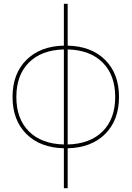

<svg xmlns="http://www.w3.org/2000/svg" viewBox="-20 -770 692 1010"><path d="M336 -530Q461 -527 533.5 -454.5Q606 -382 606 -260Q606 -138 533.5 -65.5Q461 7 336 10V220H316V10Q191 7 118.5 -65.5Q46 -138 46 -260Q46 -382 118.5 -454.5Q191 -527 316 -530V-750H336ZM336 -10Q454 -13 520 -79Q586 -145 586 -260Q586 -375 520 -441Q454 -507 336 -510ZM316 -510Q198 -507 132 -441Q66 -375 66 -260Q66 -145 132 -79Q198 -13 316 -10Z"/></svg>

Font: Mplus 1p Thin
Style: Regular
Weight: 250
Version: Version 1.061